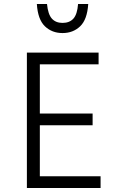

<svg xmlns="http://www.w3.org/2000/svg" viewBox="-20 -944 568 964"><path d="M485 -59V0H115V-680H475V-621H180V-374H445V-315H180V-59ZM294 -829Q329 -829 348.5 -850.5Q368 -872 372 -924H423Q418 -846 382.5 -812Q347 -778 294 -778Q241 -778 205.5 -812Q170 -846 165 -924H216Q221 -872 240.5 -850.5Q260 -829 294 -829Z"/></svg>

Font: Inria Sans Light
Style: Regular
Weight: 300
Designer: Black Foundry Team
Foundry: Black Foundry
Version: Version 1.2; ttfautohint (v1.8.3)